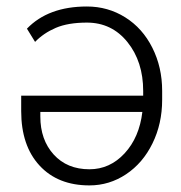

<svg xmlns="http://www.w3.org/2000/svg" viewBox="-20 -558 555 588"><path d="M246.1 -538.1Q310.5 -538.1 363.5 -504.9Q416.5 -471.7 446.5 -411.9Q476.6 -352.1 476.6 -279.8V-252.4Q476.6 -179.2 447 -118.9Q417.5 -58.6 366.2 -24.4Q314.9 9.8 253.9 9.8Q157.2 9.8 101.1 -51Q44.9 -111.8 44.9 -217.8V-265.1H418.5V-279.3Q418.5 -369.1 370.4 -429Q322.3 -488.8 246.1 -488.8Q188.5 -488.8 150.9 -472.7Q113.3 -456.5 87.4 -429.7L62.5 -470.2Q127.9 -538.1 246.1 -538.1ZM253.9 -39.6Q316.4 -39.6 361.6 -88.4Q406.7 -137.2 416 -215.3H103.5V-201.2Q103.5 -129.9 144.5 -84.7Q185.5 -39.6 253.9 -39.6Z"/></svg>

Font: Roboto-Light
Style: Regular
Weight: 300
Designer: Google
Version: Version 2.137; 2017